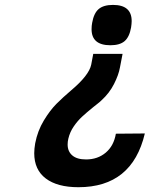

<svg xmlns="http://www.w3.org/2000/svg" viewBox="-20 -728 640 802"><path d="M404 -309Q396.5 -301.5 385 -292.8Q373.5 -284 369.5 -280.5Q340.5 -257 322 -239.8Q303.5 -222.5 287.8 -199.5Q272 -176.5 265.5 -149Q262.5 -136.5 262.5 -124.5Q262.5 -95.5 282 -78.8Q301.5 -62 339.5 -62Q388 -62 421.8 -90.5Q455.5 -119 464 -169.5L585 -170.5Q532 54 307.5 54Q219.5 54 171.2 17.5Q123 -19 123 -88Q123 -106.5 127 -129.5Q137 -181.5 163 -224.5Q189 -267.5 216 -294.5Q243 -321.5 276.5 -350Q352 -413.5 361 -458L369.5 -503H492L481 -446Q475.5 -415 456.2 -377Q437 -339 404 -309ZM530 -640Q530 -629 527.5 -613Q520.5 -573.5 500.5 -556.2Q480.5 -539 441 -539Q362.5 -539 362.5 -606Q362.5 -620.5 365 -633Q372 -673 392.2 -690.2Q412.5 -707.5 452 -707.5Q530 -707.5 530 -640Z"/></svg>

Font: JuliaMono ExtraBoldItalic
Style: Regular
Weight: 800
Italic angle: -9°
Monospace: yes
Designer: cormullion
Foundry: corm
Version: Version 0.049; ttfautohint (v1.8.4)